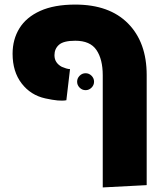

<svg xmlns="http://www.w3.org/2000/svg" viewBox="-20 -639 716 839"><path d="M429 180V-310Q429 -380 401.5 -420.5Q374 -461 309 -461Q258 -461 238 -443.5Q218 -426 218 -398Q218 -380 226.5 -367.5Q235 -355 250 -347Q259 -343 269 -340Q279 -337 286 -337L270 -201Q254 -198 232 -200Q210 -202 178 -209Q114 -223 74.5 -274.5Q35 -326 35 -404Q35 -467 65 -515.5Q95 -564 156 -591.5Q217 -619 309 -619Q458 -619 539.5 -536.5Q621 -454 621 -311V170ZM354 -245Q339 -245 328 -256Q317 -267 317 -282Q317 -297 328 -308Q339 -319 354 -319Q369 -319 380 -308Q391 -297 391 -282Q391 -267 380 -256Q369 -245 354 -245Z"/></svg>

Font: Noto Sans Hebrew Thin Black
Style: Regular
Weight: 900
Version: Version 3.001